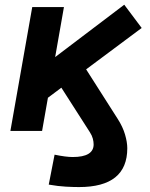

<svg xmlns="http://www.w3.org/2000/svg" viewBox="-20 -547 626 802"><path d="M310.1 234.4Q287.1 234.4 255.1 232.7Q223.1 231 183.6 224.1L208 99.1Q255.4 108.9 283.7 108.9Q371.1 108.9 371.1 56.2Q371.1 44.9 367.7 32Q364.3 19 355.5 5.4L236.3 -180.7L180.2 -138.7L155.8 0H23.4L114.7 -517.6H247.1L210.4 -308.6L499 -527.3L571.8 -430.2L339.8 -257.3L471.7 -50.3Q492.7 -17.6 502.2 14.6Q511.7 46.9 511.7 72.3Q511.7 234.4 310.1 234.4Z"/></svg>

Font: Cascadia Code PL
Style: Bold Italic
Weight: 700
Italic angle: -10°
Monospace: yes
Designer: Aaron Bell
Foundry: Saja Typeworks
Version: Version 2404.023; ttfautohint (v1.8.4)